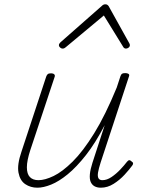

<svg xmlns="http://www.w3.org/2000/svg" viewBox="-20 -856 686 893"><path d="M154 17Q122 17 97.5 0.5Q73 -16 66 -53Q59 -90 80 -151L195 -500Q198 -508 202.5 -511.5Q207 -515 218 -515Q227 -515 232 -510.5Q237 -506 234 -498L121 -158Q105 -109 105 -78Q105 -47 119 -32.5Q133 -18 159 -18Q189 -18 229.5 -37.5Q270 -57 318 -104.5Q366 -152 418 -236Q470 -320 523 -449L540 -501Q543 -510 547.5 -513Q552 -516 563 -516Q572 -516 577.5 -512.5Q583 -509 580 -501L448 -100Q439 -72 436 -54Q433 -36 438 -27Q443 -18 456 -18Q477 -18 498.5 -32.5Q520 -47 539 -67Q558 -87 571 -104Q577 -111 581.5 -111Q586 -111 591 -106Q599 -101 599 -96Q599 -91 595 -86Q582 -68 559.5 -43.5Q537 -19 508.5 -1Q480 17 449 17Q432 17 420 10.5Q408 4 402 -9.5Q396 -23 398 -45.5Q400 -68 410 -99L467 -274Q424 -191 380 -135Q336 -79 295 -45.5Q254 -12 218 2.5Q182 17 154 17ZM271 -630Q265 -630 259.5 -635Q254 -640 254 -645Q254 -649 255.5 -652Q257 -655 261 -659L453 -828Q458 -833 462 -834.5Q466 -836 470 -836Q474 -836 477.5 -834.5Q481 -833 485 -828L579 -659Q581 -656 582.5 -652.5Q584 -649 584 -646Q584 -639 578 -634.5Q572 -630 566 -630Q562 -630 558.5 -632Q555 -634 553 -638L463 -784L289 -639Q282 -633 278.5 -631.5Q275 -630 271 -630Z"/></svg>

Font: Playwrite US Trad Thin
Style: Regular
Weight: 250
Designer: Veronika Burian, José Scaglione
Foundry: TypeTogether
Version: Version 1.003